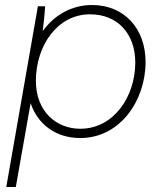

<svg xmlns="http://www.w3.org/2000/svg" viewBox="-20 -545 656 765"><path d="M5 200H43L102 -134C130 -50 202 5 300 5C458 5 560 -144 560 -298C560 -430 476 -525 347 -525C264 -525 196 -484 150 -421C154 -450 158 -488 160 -520H131ZM300 -32C206 -32 123 -99 123 -223C123 -361 207 -488 339 -488C449 -488 519 -410 519 -296C519 -160 433 -32 300 -32Z"/></svg>

Font: Fixel Text 20240404 ExtraLight
Style: Italic
Weight: 200
Width: 4
Italic angle: -10°
Designer: AlfaBravo + MacPaw
Foundry: Kyrylo Tkachov, Marchela Mozhyna, Serhii Makarenko, Maria Weinstein, Zakhar Kryvoshyya
Version: Version 1.211;Glyphs 3.2 (3225)